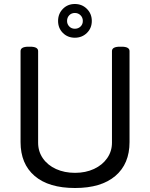

<svg xmlns="http://www.w3.org/2000/svg" viewBox="-20 -936 752 962"><path d="M83 -224V-680Q83 -702 123 -702H131Q171 -702 171 -680V-221Q171 -177 195 -142.5Q219 -108 261 -89Q303 -70 356 -70Q409 -70 451 -89.5Q493 -109 517 -143.5Q541 -178 541 -221V-680Q541 -702 581 -702H589Q629 -702 629 -680V-224Q629 -115 558 -54.5Q487 6 356 6Q224 6 153.5 -54.5Q83 -115 83 -224ZM271 -831Q271 -867 295 -891.5Q319 -916 355 -916Q391 -916 415.5 -891.5Q440 -867 440 -831Q440 -795 415.5 -771Q391 -747 355 -747Q319 -747 295 -771Q271 -795 271 -831ZM395 -831Q395 -848 383.5 -859.5Q372 -871 355 -871Q338 -871 327 -859.5Q316 -848 316 -831Q316 -815 327 -803.5Q338 -792 355 -792Q372 -792 383.5 -803Q395 -814 395 -831Z"/></svg>

Font: Asap-Regular
Style: Regular
Weight: 400
Designer: Pablo Cosgaya
Foundry: Omnibus-Type
Version: Version 2.000; ttfautohint (v1.8)